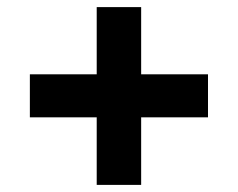

<svg xmlns="http://www.w3.org/2000/svg" viewBox="-20 -618 670 540"><path d="M377 -598H252V-409H64V-288H252V-98H377V-288H565V-409H377Z"/></svg>

Font: Geom SemiBold
Style: Bold
Weight: 600
Version: Version 1.102